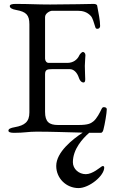

<svg xmlns="http://www.w3.org/2000/svg" viewBox="-20 -673 575 980"><path d="M381 287C435 287 512 225 512 182C512 174 505 173 500 176C491 181 453 216 418 216C383 216 352 190 352 155C352 88 402 34 435 5H494C502 5 506 -3 508 -12C515 -38 525 -97 525 -115C525 -123 519 -125 512 -126C505 -127 502 -124 498 -116C490 -99 474 -67 456 -53C443 -43 430 -35 380 -35H276C231 -35 210 -51 210 -102V-294C210 -317 221 -320 244 -320H337C354 -320 373 -306 383 -275C385 -268 393 -252 406 -252C414 -252 415 -260 415 -269C415 -277 413 -317 413 -337C413 -353 416 -383 416 -392C416 -402 408 -408 403 -408C398 -408 387 -396 385 -391C375 -368 353 -352 324 -352H228C218 -352 210 -362 210 -374V-586C210 -605 235 -618 246 -618H377C402 -618 425 -612 444 -591C453 -581 459 -558 466 -536C468 -529 470 -526 477 -526C483 -526 491 -529 491 -541C491 -568 483 -606 476 -644C475 -651 465 -653 458 -653C448 -653 327 -650 236 -650C166 -650 134 -653 59 -653C42 -653 30 -650 30 -642C30 -633 40 -626 63 -622C113 -613 130 -597 130 -549V-99C130 -51 106 -33 56 -24C33 -20 23 -15 23 -6C23 2 35 5 52 5C106 5 122 -1 167 -1C242 -1 316 2 402 4C352 37 267 103 267 174C267 237 318 287 381 287Z"/></svg>

Font: EB Garamond 12
Style: Regular
Weight: 400
Version: Version 0.016+